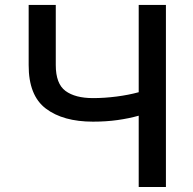

<svg xmlns="http://www.w3.org/2000/svg" viewBox="-20 -747 771 767"><path d="M94.5 -727.3H202.8V-487.2Q202.8 -412.3 241.7 -383.7Q280.5 -355.1 351.6 -355.1Q397 -355.1 445.3 -361.3Q493.6 -367.5 534.1 -378.6V-727.3H642.8V0H534.1V-284.8Q495 -273.8 449.6 -267.4Q404.1 -261 351.6 -261Q232.2 -261 163.2 -313.2Q94.1 -365.4 94.5 -487.2Z"/></svg>

Font: Inter Zeller Medium
Style: Regular
Weight: 500
Designer: Rasmus Andersson; Joe Bland
Foundry: zeller
Version: Version 3.015;git-dec3a8cb1